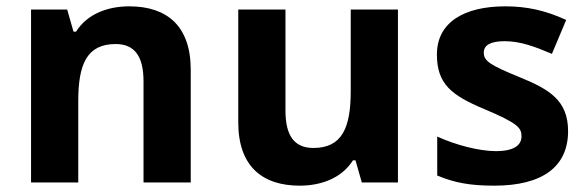

<svg xmlns="http://www.w3.org/2000/svg" viewBox="-20 -576 1851 606"><path d="M388 -556C320 -556 255 -532 220 -476H212L192 -546H78V0H227V-257C227 -373 254 -437 345 -437C406 -437 433 -397 433 -319V0H582V-356C582 -496 505 -556 388 -556Z M1236 -546H1087V-289C1087 -173 1060 -109 969 -109C908 -109 881 -149 881 -227V-546H732V-190C732 -50 809 10 926 10C994 10 1059 -14 1094 -70H1102L1122 0H1236Z M1773 -162C1773 -259 1714 -294 1621 -332C1525 -371 1507 -384 1507 -410C1507 -434 1529 -446 1573 -446C1622 -446 1668 -429 1722 -406L1767 -513C1702 -543 1643 -556 1575 -556C1444 -556 1359 -505 1359 -404C1359 -311 1405 -275 1508 -232C1614 -187 1626 -173 1626 -146C1626 -118 1603 -99 1545 -99C1493 -99 1419 -118 1360 -145V-22C1415 1 1464 10 1540 10C1694 10 1773 -51 1773 -162Z"/></svg>

Font: Noto Sans Gunjala Gondi
Style: Bold
Weight: 700
Designer: Ek Type
Foundry: Ek Type
Version: Version 1.004